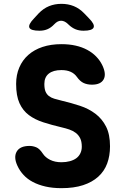

<svg xmlns="http://www.w3.org/2000/svg" viewBox="-20 -970 640 1000"><path d="M380 -570Q368 -587 348 -596Q328 -605 300 -605Q257 -605 234 -586.5Q211 -568 211 -533Q211 -508 217 -493.5Q223 -479 234.5 -470Q246 -461 262.5 -456Q279 -451 300 -446Q351 -434 396.5 -419Q442 -404 477 -377.5Q512 -351 532.5 -310.5Q553 -270 553 -208Q553 -158 538 -118Q523 -78 491.5 -49.5Q460 -21 412.5 -5.5Q365 10 300 10Q254 10 217 1.5Q180 -7 151.5 -22Q123 -37 103 -58.5Q83 -80 71 -106Q50 -151 67 -180.5Q84 -210 134 -210Q151 -210 168.5 -203Q186 -196 203 -170Q216 -150 241 -137.5Q266 -125 300 -125Q324 -125 344 -130.5Q364 -136 377.5 -146Q391 -156 398.5 -171.5Q406 -187 406 -206Q406 -233 397.5 -250Q389 -267 374.5 -278Q360 -289 341 -295.5Q322 -302 300 -307Q249 -319 205.5 -333Q162 -347 130.5 -370.5Q99 -394 81.5 -432.5Q64 -471 64 -533Q64 -580 80.5 -618.5Q97 -657 127.5 -684Q158 -711 201.5 -725.5Q245 -740 300 -740Q340 -740 373.5 -732.5Q407 -725 434 -710.5Q461 -696 480.5 -676Q500 -656 512 -632Q535 -585 520 -557Q505 -529 459 -529Q435 -529 416 -537.5Q397 -546 380 -570ZM186 -810Q140 -810 133 -826Q126 -842 158 -875L181 -900Q206 -926 235.5 -938Q265 -950 300 -950Q335 -950 364.5 -938Q394 -926 419 -900L443 -875Q475 -843 467.5 -826.5Q460 -810 415 -810Q392 -810 373.5 -817.5Q355 -825 338 -841L334 -845Q316 -862 298 -862Q280 -862 263 -844L262 -843Q246 -826 227.5 -818Q209 -810 186 -810Z"/></svg>

Font: Maple Mono NL ExtraBold
Style: Regular
Weight: 800
Monospace: yes
Designer: subframe7536
Version: Version 7.000